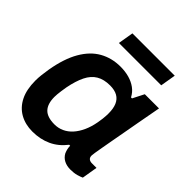

<svg xmlns="http://www.w3.org/2000/svg" viewBox="-194 -832 975 975"><g transform="rotate(45 293.5 -344.0)"><path d="M192 12Q141 12 102 -10Q63 -32 41.5 -75Q20 -118 20 -182Q20 -202 22.5 -223.5Q25 -245 29 -270Q45 -363 79.5 -422.5Q114 -482 164 -510Q214 -538 276 -538Q310 -538 338.5 -530Q367 -522 389 -506Q411 -490 424 -465H431L462 -526H564L540 -396Q533 -355 525.5 -315.5Q518 -276 512 -241.5Q506 -207 501 -180Q496 -153 493.5 -136Q491 -119 491 -115Q491 -101 499 -94.5Q507 -88 520 -88H553L539 -4Q529 1 510 6.5Q491 12 465 12Q439 12 419.5 2Q400 -8 389 -28Q385 -37 382 -48.5Q379 -60 379 -73H372Q339 -30 293.5 -9Q248 12 192 12ZM246 -93Q273 -93 297 -104Q321 -115 340 -136Q359 -157 373 -187.5Q387 -218 394 -257Q397 -274 398.5 -286.5Q400 -299 400.5 -309Q401 -319 401 -327Q401 -362 391 -385.5Q381 -409 360 -421Q339 -433 306 -433Q262 -433 232.5 -415.5Q203 -398 185 -361.5Q167 -325 156 -269Q153 -251 151 -237Q149 -223 148 -212Q147 -201 147 -192Q147 -142 170.5 -117.5Q194 -93 246 -93ZM185 -617 199 -700H503L489 -617Z"/></g></svg>

Font: Archivo SemiBold SemiBold
Style: Italic
Weight: 600
Italic angle: -10°
Version: Version 2.001